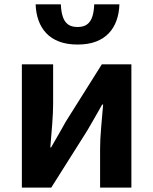

<svg xmlns="http://www.w3.org/2000/svg" viewBox="-20 -852 696 872"><path d="M79.3 0V-559.8H221.3V-383.2Q221.3 -340.9 217.1 -287.8Q212.9 -234.6 208.5 -182.4H212Q226.6 -208.2 246.2 -241.8Q265.7 -275.5 279.4 -300.5L442.4 -559.8H576.7V0H434.6V-176.4Q434.6 -218.8 439.3 -272Q444 -325.2 448.4 -377.4H444.2Q429.7 -352.4 410.4 -317.9Q391.2 -283.5 376.5 -259.3L212.8 0ZM332.3 -649.7Q284 -649.7 248.5 -663.3Q213 -676.8 190.1 -701.2Q167.1 -725.6 155.1 -759.1Q143.1 -792.5 141.9 -832.3H256.4Q257.4 -801.1 264.7 -777.8Q271.9 -754.4 287.9 -741.9Q304 -729.4 332.3 -729.4Q360.4 -729.4 376.4 -741.9Q392.5 -754.4 399.7 -777.8Q406.9 -801.1 407.9 -832.3H522.3Q521.1 -792.5 509.2 -759.1Q497.3 -725.6 474.3 -701.2Q451.3 -676.8 416.3 -663.3Q381.2 -649.7 332.3 -649.7Z"/></svg>

Font: Noto Sans HK Thin
Style: Regular
Weight: 100
Designer: Ryoko NISHIZUKA 西塚涼子 (kana, bopomofo & ideographs); Paul D. Hunt (Latin, Greek & Cyrillic); Sandoll Communications 산돌커뮤니
Foundry: Adobe
Version: Version 2.004-H2;hotconv 1.0.118;makeotfexe 2.5.65603